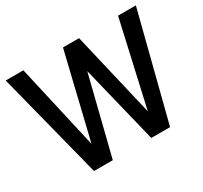

<svg xmlns="http://www.w3.org/2000/svg" viewBox="-139 -856 1103 1045"><g transform="rotate(-30 413.0 -333.5)"><path d="M236 -135 364 -667H465L590 -135L710 -667H822L652 0H534L414 -489L292 0H174L4 -667H115Z"/></g></svg>

Font: Epunda Sans Medium
Style: Regular
Weight: 500
Designer: Simon Atzbach
Foundry: typofactur
Version: Version 2.204; ttfautohint (v1.8.4.7-5d5b)